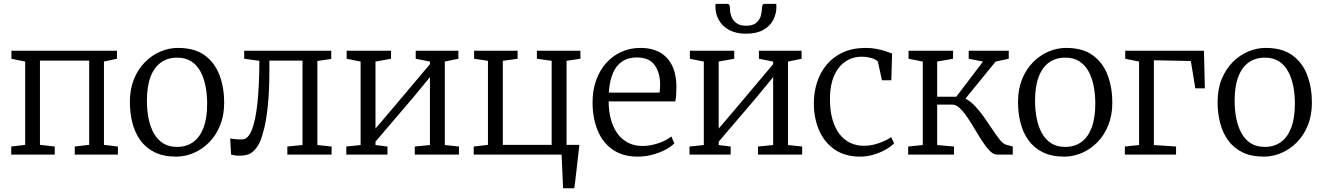

<svg xmlns="http://www.w3.org/2000/svg" viewBox="-20 -826 7066 1026"><path d="M40 0V-43L114.5 -52V-497L41 -512V-555H605V-512L535.5 -497V-52L610 -43V0H379.5V-43L456.5 -52V-502H193.5V-52L272.5 -43V0Z M674 -281Q674 -349.5 695.8 -403Q717.5 -456.5 754.5 -493.8Q791.5 -531 837.2 -550.5Q883 -570 931 -570Q1020.5 -570 1074.8 -529.8Q1129 -489.5 1153.5 -423Q1178 -356.5 1178 -278Q1178 -210 1156.2 -156.2Q1134.5 -102.5 1097.5 -65.2Q1060.5 -28 1014.8 -8.5Q969 11 921 11Q854 11 806.8 -12.2Q759.5 -35.5 730.2 -76Q701 -116.5 687.5 -169.2Q674 -222 674 -281ZM926 -41Q976.5 -41 1012.5 -67Q1048.5 -93 1067.8 -144.5Q1087 -196 1087 -272Q1087 -321.5 1078.2 -366Q1069.5 -410.5 1050.8 -444.8Q1032 -479 1001.5 -498.5Q971 -518 927 -518Q876 -518 839.8 -492Q803.5 -466 784.2 -414.8Q765 -363.5 765 -287Q765 -237 774 -192.5Q783 -148 802 -113.8Q821 -79.5 851.8 -60.2Q882.5 -41 926 -41Z M1260 6Q1244.5 6 1232.8 4Q1221 2 1215 0L1210 -86Q1220.5 -84 1236.2 -82.5Q1252 -81 1273.5 -81Q1305 -81 1325.2 -130.5Q1345.5 -180 1355.5 -273.8Q1365.5 -367.5 1366 -501L1285 -512V-555H1750V-511L1676 -500V-51L1752 -43V0H1515.5V-43L1596.5 -51V-502H1419.5V-453Q1419.5 -340.5 1411.5 -264Q1403.5 -187.5 1391.8 -139.8Q1380 -92 1368 -66Q1354 -36 1330.8 -15Q1307.5 6 1260 6Z M1830.5 0V-43L1907 -51V-497L1832.5 -512V-555H2069.5V-512L1986.5 -497V-139L2067.5 -234L2277.5 -483V-497L2201.5 -512V-555H2429.5V-512L2357 -497V-51L2432.5 -43V0H2196.5V-43L2277.5 -51V-414L2188 -305L1986.5 -69V-51L2050.5 -43V0Z M2989 180Q2988 157.5 2987 135Q2986 112.5 2985 90Q2984 67.5 2983 45Q2982 22.5 2981 0H2511.5V-43L2587.5 -52V-501L2513.5 -512V-555H2746V-512L2667 -501V-52H2928V-501L2849 -512V-555H3081.5V-512L3007.5 -501V-52H3076Q3073.5 -29 3070.8 -5.8Q3068 17.5 3065.5 40.8Q3063 64 3060.2 87.2Q3057.5 110.5 3054.8 133.8Q3052 157 3049 180Z M3387.5 11Q3308.5 11 3254.8 -26Q3201 -63 3173.8 -128.8Q3146.5 -194.5 3146.5 -280Q3146.5 -344.5 3165.8 -397.8Q3185 -451 3219.5 -489.5Q3254 -528 3300.8 -549Q3347.5 -570 3402.5 -570Q3491 -570 3541 -519.5Q3591 -469 3594.5 -372Q3594.5 -343.5 3593.5 -322Q3592.5 -300.5 3588.5 -284H3232.5Q3232.5 -233.5 3244 -190Q3255.5 -146.5 3278.2 -114.2Q3301 -82 3335 -64Q3369 -46 3413.5 -46Q3456.5 -46 3500.5 -61.5Q3544.5 -77 3567.5 -97L3583.5 -60Q3564.5 -40.5 3533.2 -24.5Q3502 -8.5 3464 1.2Q3426 11 3387.5 11ZM3233.5 -331H3504.5Q3506 -339 3506.8 -352.5Q3507.5 -366 3507.5 -375Q3507.5 -436.5 3478.5 -477.8Q3449.5 -519 3382.5 -519Q3352.5 -519 3326.8 -509Q3301 -499 3281.2 -477Q3261.5 -455 3249.2 -419Q3237 -383 3233.5 -331Z M3664.5 0V-43L3741 -51V-497L3666.5 -512V-555H3903.5V-512L3820.5 -497V-139L3901.5 -234L4111.5 -483V-497L4035.5 -512V-555H4263.5V-512L4191 -497V-51L4266.5 -43V0H4030.5V-43L4111.5 -51V-414L4022 -305L3820.5 -69V-51L3884.5 -43V0ZM3866 -805.5Q3876 -805.5 3878.5 -796Q3881 -786.5 3881 -775Q3881 -759 3888 -738.8Q3895 -718.5 3913.8 -703.5Q3932.5 -688.5 3968 -688.5Q4002.5 -688.5 4020.5 -703.5Q4038.5 -718.5 4044.8 -738.8Q4051 -759 4051 -775Q4051 -786.5 4053.8 -796Q4056.5 -805.5 4066 -805.5H4128Q4128 -801.5 4128.5 -797.8Q4129 -794 4129 -790.5Q4129 -752 4111.8 -719Q4094.5 -686 4058.5 -666Q4022.5 -646 3967 -646Q3912.5 -646 3876 -666Q3839.5 -686 3821.2 -719Q3803 -752 3803 -790.5Q3803 -794 3803.5 -797.8Q3804 -801.5 3804 -805.5Z M4577 11Q4496 11 4441 -26.5Q4386 -64 4357.8 -128Q4329.5 -192 4329 -271Q4328.5 -330.5 4345.5 -384.2Q4362.5 -438 4397 -479.8Q4431.5 -521.5 4484 -545.8Q4536.5 -570 4607 -570Q4636 -570 4663.2 -564.8Q4690.5 -559.5 4712.2 -552.5Q4734 -545.5 4747 -540L4743 -397H4693L4672 -493Q4670.5 -501 4657.2 -507.8Q4644 -514.5 4625 -518.8Q4606 -523 4586 -523Q4534.5 -523 4496.2 -496.2Q4458 -469.5 4436.8 -420Q4415.5 -370.5 4415 -302Q4414.5 -237 4428.2 -188.8Q4442 -140.5 4466.5 -109.2Q4491 -78 4524 -62.5Q4557 -47 4595 -47Q4625.5 -47 4653.5 -54.2Q4681.5 -61.5 4704.2 -72Q4727 -82.5 4742 -93L4758 -60Q4739.5 -41.5 4710.2 -25.2Q4681 -9 4646.2 1Q4611.5 11 4577 11Z M4833 0V-43L4911 -51V-497L4835 -512V-555H5073V-512L4988 -497V-309H5090L5233 -497L5156.5 -512V-555H5370.5V-512L5300.5 -497L5139 -299Q5166.5 -285 5192 -257.5Q5217.5 -230 5240.8 -196.8Q5264 -163.5 5284.8 -132Q5305.5 -100.5 5323.2 -78.8Q5341 -57 5355.5 -53L5392 -43V0H5307.5Q5289 0 5269.8 -19.2Q5250.5 -38.5 5230.5 -69Q5210.5 -99.5 5190.5 -133.5Q5170.5 -167.5 5150 -198Q5129.5 -228.5 5109.2 -247.8Q5089 -267 5069 -267H4988V-51L5078 -43V0Z M5420 -281Q5420 -349.5 5441.8 -403Q5463.5 -456.5 5500.5 -493.8Q5537.5 -531 5583.2 -550.5Q5629 -570 5677 -570Q5766.5 -570 5820.8 -529.8Q5875 -489.5 5899.5 -423Q5924 -356.5 5924 -278Q5924 -210 5902.2 -156.2Q5880.5 -102.5 5843.5 -65.2Q5806.5 -28 5760.8 -8.5Q5715 11 5667 11Q5600 11 5552.8 -12.2Q5505.5 -35.5 5476.2 -76Q5447 -116.5 5433.5 -169.2Q5420 -222 5420 -281ZM5672 -41Q5722.5 -41 5758.5 -67Q5794.5 -93 5813.8 -144.5Q5833 -196 5833 -272Q5833 -321.5 5824.2 -366Q5815.5 -410.5 5796.8 -444.8Q5778 -479 5747.5 -498.5Q5717 -518 5673 -518Q5622 -518 5585.8 -492Q5549.5 -466 5530.2 -414.8Q5511 -363.5 5511 -287Q5511 -237 5520 -192.5Q5529 -148 5548 -113.8Q5567 -79.5 5597.8 -60.2Q5628.5 -41 5672 -41Z M5991 0V-43L6067 -51V-497L5993 -512V-555H6413.5L6418.5 -354H6367.5L6343.5 -500L6146 -504V-51L6264.5 -43V0Z M6486.5 -281Q6486.5 -349.5 6508.2 -403Q6530 -456.5 6567 -493.8Q6604 -531 6649.8 -550.5Q6695.5 -570 6743.5 -570Q6833 -570 6887.2 -529.8Q6941.5 -489.5 6966 -423Q6990.5 -356.5 6990.5 -278Q6990.5 -210 6968.8 -156.2Q6947 -102.5 6910 -65.2Q6873 -28 6827.2 -8.5Q6781.5 11 6733.5 11Q6666.5 11 6619.2 -12.2Q6572 -35.5 6542.8 -76Q6513.5 -116.5 6500 -169.2Q6486.5 -222 6486.5 -281ZM6738.5 -41Q6789 -41 6825 -67Q6861 -93 6880.2 -144.5Q6899.5 -196 6899.5 -272Q6899.5 -321.5 6890.8 -366Q6882 -410.5 6863.2 -444.8Q6844.5 -479 6814 -498.5Q6783.5 -518 6739.5 -518Q6688.5 -518 6652.2 -492Q6616 -466 6596.8 -414.8Q6577.5 -363.5 6577.5 -287Q6577.5 -237 6586.5 -192.5Q6595.5 -148 6614.5 -113.8Q6633.5 -79.5 6664.2 -60.2Q6695 -41 6738.5 -41Z"/></svg>

Font: Merriweather Light
Style: Regular
Weight: 300
Designer: Eben Sorkin
Foundry: Eben Sorkin
Version: Version 2.100